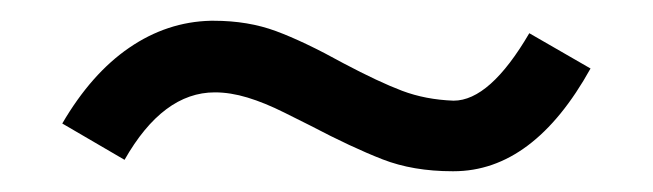

<svg xmlns="http://www.w3.org/2000/svg" viewBox="-20 -455 629 185"><path d="M416 -290Q378 -290 348.5 -301.5Q319 -313 279 -334Q273 -337 254 -346.5Q235 -356 218.5 -361Q202 -366 187 -366Q137 -366 100 -301L40 -336Q68 -384 104.5 -409Q141 -434 183 -435H186Q219 -435 246 -425Q273 -415 311 -394Q345 -376 367.5 -367.5Q390 -359 417 -358Q452 -358 490 -423L549 -389Q494 -290 417 -290Z"/></svg>

Font: Sulphur Point
Style: Regular
Weight: 400
Designer: Noponies / Dale Sattler
Foundry: Noponies
Version: Version 1.000; ttfautohint (v1.8)